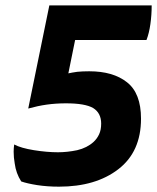

<svg xmlns="http://www.w3.org/2000/svg" viewBox="-20 -573 589 720"><path d="M165 -552.7Q145.5 -456.1 85.9 -166Q121.1 -175.8 155.3 -180.7Q189.5 -185.5 227.5 -185.5Q298.8 -185.5 329.1 -168Q359.4 -149.4 359.4 -109.4Q359.4 -85.9 351.6 -69.3Q343.8 -52.7 331.1 -41Q306.6 -18.6 269.5 -9.8Q232.4 -2 197.3 -2Q156.2 -2 107.4 -9.8Q58.6 -17.6 33.2 -31.2Q31.2 -17.6 31.2 -3.9Q31.2 17.6 35.2 40Q40 77.1 59.6 107.4Q82 115.2 119.1 121.1Q157.2 127 201.2 127Q338.9 127 423.8 61.5Q508.8 -3.9 508.8 -127.9Q508.8 -223.6 456.1 -264.6Q404.3 -305.7 314.5 -305.7Q289.1 -305.7 269.5 -303.7Q249 -300.8 236.3 -297.9Q245.1 -339.8 261.7 -422.9Q329.1 -422.9 529.3 -422.9Q539.1 -448.2 543.9 -482.4Q548.8 -516.6 548.8 -552.7Q420.9 -552.7 165 -552.7Z"/></svg>

Font: cl
Style: Bold Italic
Weight: 400
Designer: Mitja Miklavcic
Version: Version 7.504; 2011; Build 1022